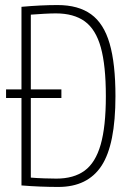

<svg xmlns="http://www.w3.org/2000/svg" viewBox="-20 -730 516 760"><path d="M211 10Q177 10 139 8.5Q101 7 65 4V-342H4V-376H65V-703Q143 -710 208 -710Q290 -710 340.5 -673.5Q391 -637 414 -557.5Q437 -478 437 -349Q437 -158 382 -74Q327 10 211 10ZM203 -23Q272 -23 315 -54.5Q358 -86 378.5 -157.5Q399 -229 399 -349Q399 -471 379 -542.5Q359 -614 315.5 -645.5Q272 -677 201 -677Q183 -677 155 -675.5Q127 -674 102 -672V-376H223V-342H102V-27Q125 -25 155 -24Q185 -23 203 -23Z"/></svg>

Font: Georama SemiCondensed ExtraLight
Style: Regular
Weight: 200
Width: 4
Designer: Jean-Baptiste Levee
Foundry: Production Type
Version: Version 1.000